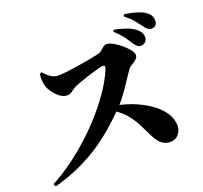

<svg xmlns="http://www.w3.org/2000/svg" viewBox="-146 -1016 1292 1219"><g transform="rotate(-20 500.0 -406.5)"><path d="M20 15Q91 -22 161.5 -73.5Q232 -125 298 -186Q364 -247 420 -312Q476 -377 518 -441.5Q560 -506 582 -563Q586 -575 582 -580Q579 -584 571 -584Q562 -584 538 -577.5Q514 -571 483 -561.5Q452 -552 423.5 -542Q395 -532 377 -525Q360 -519 348 -509.5Q336 -500 324.5 -492.5Q313 -485 297 -485Q271 -485 247 -503.5Q223 -522 205.5 -547.5Q188 -573 182 -594Q177 -613 176.5 -633Q176 -653 178 -673L192 -679Q205 -664 220 -651Q235 -638 251 -630.5Q267 -623 284 -623Q307 -623 338.5 -626.5Q370 -630 404.5 -635Q439 -640 472 -646Q505 -652 530.5 -657Q556 -662 569 -665Q583 -668 594.5 -678Q606 -688 617 -697Q628 -706 640 -706Q658 -706 684 -691.5Q710 -677 735 -656Q760 -635 776.5 -613.5Q793 -592 793 -578Q793 -562 779 -549.5Q765 -537 749 -528Q733 -519 727 -511Q708 -485 683.5 -447.5Q659 -410 630 -370Q610 -341 586 -315Q623 -306 658 -294Q723 -270 775 -235.5Q827 -201 857.5 -157.5Q888 -114 888 -62Q888 -35 867.5 -9Q847 17 811 17Q788 17 769.5 7.5Q751 -2 736.5 -19.5Q722 -37 710 -61Q689 -105 667 -148.5Q645 -192 609 -234Q586 -259 554 -282Q524 -252 484 -216Q435 -171 370 -124.5Q305 -78 220.5 -37Q136 4 30 33ZM844 -621Q831 -621 820.5 -629Q810 -637 799 -654Q786 -675 766 -703Q746 -731 709 -764L717 -776Q761 -767 798.5 -753.5Q836 -740 861 -717Q876 -704 881.5 -690.5Q887 -677 887 -663Q887 -646 875 -633.5Q863 -621 844 -621ZM945 -700Q929 -700 918.5 -709Q908 -718 894 -737Q882 -754 863.5 -777.5Q845 -801 803 -835L810 -846Q855 -840 891 -829Q927 -818 949 -802Q968 -789 975.5 -773.5Q983 -758 983 -740Q983 -722 973 -711Q963 -700 945 -700Z"/></g></svg>

Font: Noto Serif HK ExtraLight Black
Style: Regular
Weight: 900
Version: Version 2.002-H1;hotconv 1.1.0;makeotfexe 2.6.0